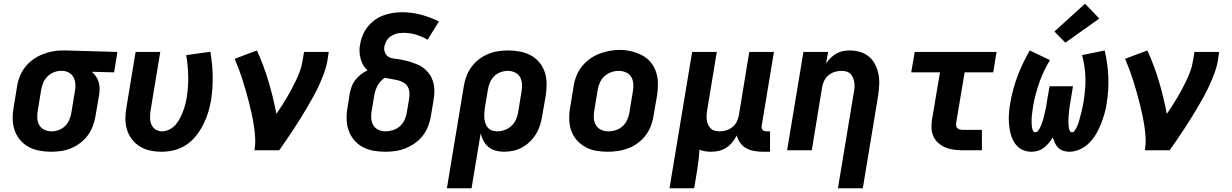

<svg xmlns="http://www.w3.org/2000/svg" viewBox="-20 -810 6640 1035"><path d="M255 8Q223 8 191.5 2Q160 -4 133.5 -18.5Q107 -33 87.5 -56.5Q68 -80 58.5 -109Q49 -138 48.5 -170Q48 -202 54 -234L72 -344Q76 -371 86.5 -397.5Q97 -424 114.5 -447Q132 -470 156 -487.5Q180 -505 206.5 -516Q233 -527 260.5 -532.5Q288 -538 315 -538Q320 -538 324 -538Q328 -538 333 -538L613 -530L595 -420L475 -423Q488 -412 497.5 -398Q507 -384 512 -367Q517 -350 517 -332Q517 -314 514 -296L495 -186Q491 -159 481 -132Q471 -105 454 -81.5Q437 -58 413.5 -40Q390 -22 363.5 -11Q337 0 309.5 4Q282 8 255 8ZM257 -102Q277 -102 296.5 -109Q316 -116 331 -131Q346 -146 354 -165Q362 -184 365 -204L383 -314Q387 -333 386.5 -352.5Q386 -372 378.5 -389Q371 -406 355.5 -416Q340 -426 321 -428H315Q313 -428 311.5 -428Q310 -428 308 -428Q289 -428 269.5 -420Q250 -412 235.5 -397.5Q221 -383 213 -364Q205 -345 202 -326L184 -216Q180 -195 181 -174.5Q182 -154 191 -137Q200 -120 218.5 -111Q237 -102 257 -102Z M851 8Q820 8 789.5 1.5Q759 -5 734 -20.5Q709 -36 691 -59.5Q673 -83 664.5 -111.5Q656 -140 656 -171.5Q656 -203 662 -234L711 -530H844L792 -216Q789 -197 789 -177Q789 -157 795.5 -140Q802 -123 818 -112.5Q834 -102 853 -102Q873 -102 892.5 -111.5Q912 -121 926 -137Q940 -153 949.5 -171.5Q959 -190 966.5 -209.5Q974 -229 979 -248Q984 -267 987 -287Q996 -345 994.5 -401Q993 -457 984 -513L1114 -531Q1125 -467 1126.5 -402Q1128 -337 1118 -271Q1112 -237 1102 -204Q1092 -171 1076 -139Q1060 -107 1037 -78Q1014 -49 984 -29Q954 -9 919.5 -0.5Q885 8 851 8Z M1352 0Q1357 -33 1355.5 -65.5Q1354 -98 1349 -130Q1344 -162 1337.5 -193Q1331 -224 1323 -255Q1315 -286 1306.5 -316Q1298 -346 1288.5 -376Q1279 -406 1268 -435.5Q1257 -465 1245 -493L1365 -538Q1402 -457 1427.5 -371Q1453 -285 1470 -196Q1485 -218 1499.5 -240.5Q1514 -263 1527.5 -286Q1541 -309 1553.5 -332.5Q1566 -356 1577 -379.5Q1588 -403 1597 -427.5Q1606 -452 1610 -477L1619 -530H1752L1744 -477Q1738 -445 1726 -413.5Q1714 -382 1700 -351Q1686 -320 1669.5 -290Q1653 -260 1635.5 -230.5Q1618 -201 1600 -172Q1582 -143 1563 -114Q1544 -85 1524.5 -56.5Q1505 -28 1485 0Z M2057 8Q2025 8 1993.5 2.5Q1962 -3 1935 -17.5Q1908 -32 1888.5 -55.5Q1869 -79 1859 -108Q1849 -137 1848.5 -169.5Q1848 -202 1854 -234L1865 -305Q1869 -325 1876 -344Q1883 -363 1896 -379.5Q1909 -396 1925.5 -409Q1942 -422 1961 -431Q1947 -443 1938 -459Q1929 -475 1924 -493.5Q1919 -512 1918 -531.5Q1917 -551 1921 -570Q1925 -595 1935 -619.5Q1945 -644 1961.5 -665Q1978 -686 2000 -702Q2022 -718 2047 -727Q2072 -736 2097 -740Q2122 -744 2147 -744Q2200 -744 2250.5 -730.5Q2301 -717 2346 -694L2285 -596Q2256 -613 2223 -623Q2190 -633 2154 -633Q2143 -633 2132 -631.5Q2121 -630 2110 -626Q2099 -622 2089 -616Q2079 -610 2071.5 -601Q2064 -592 2059 -581Q2054 -570 2052 -559Q2049 -542 2055.5 -526Q2062 -510 2076.5 -502.5Q2091 -495 2108.5 -493.5Q2126 -492 2142.5 -488.5Q2159 -485 2175.5 -481Q2192 -477 2207.5 -471.5Q2223 -466 2238 -459Q2253 -452 2265.5 -441.5Q2278 -431 2288.5 -418.5Q2299 -406 2306 -391.5Q2313 -377 2317 -360.5Q2321 -344 2321.5 -327Q2322 -310 2320 -292.5Q2318 -275 2315 -257L2303 -186Q2299 -158 2288.5 -131Q2278 -104 2260.5 -80.5Q2243 -57 2218.5 -39.5Q2194 -22 2167 -11Q2140 0 2112.5 4Q2085 8 2057 8ZM2057 -102Q2077 -102 2098 -108.5Q2119 -115 2135.5 -129.5Q2152 -144 2161 -164Q2170 -184 2173 -204L2185 -275Q2188 -293 2187 -311Q2186 -329 2177.5 -343Q2169 -357 2154 -365.5Q2139 -374 2122 -378Q2105 -382 2088 -384.5Q2071 -387 2054 -391Q2041 -382 2030.5 -370Q2020 -358 2013 -344Q2006 -330 2002 -316Q1998 -302 1996 -287L1984 -216Q1980 -195 1981 -174.5Q1982 -154 1991 -137Q2000 -120 2018.5 -111Q2037 -102 2057 -102Z M2389 205 2480 -344Q2484 -371 2494 -398Q2504 -425 2521 -448.5Q2538 -472 2561.5 -490Q2585 -508 2611.5 -519Q2638 -530 2665.5 -534Q2693 -538 2720 -538Q2752 -538 2783.5 -532Q2815 -526 2841.5 -511.5Q2868 -497 2887.5 -473.5Q2907 -450 2916.5 -421Q2926 -392 2926.5 -360Q2927 -328 2922 -296L2903 -186Q2899 -161 2891.5 -136.5Q2884 -112 2870.5 -89.5Q2857 -67 2837.5 -47.5Q2818 -28 2795 -15.5Q2772 -3 2747 2.5Q2722 8 2697 8Q2674 8 2652 2Q2630 -4 2613.5 -17.5Q2597 -31 2586.5 -50.5Q2576 -70 2571 -91L2522 205ZM2660 -102Q2680 -102 2700 -109Q2720 -116 2736 -130.5Q2752 -145 2761 -164.5Q2770 -184 2773 -204L2791 -314Q2795 -335 2794 -355.5Q2793 -376 2784 -393Q2775 -410 2757 -419Q2739 -428 2718 -428Q2698 -428 2678.5 -421Q2659 -414 2644 -399Q2629 -384 2621 -365Q2613 -346 2610 -326L2594 -231Q2592 -216 2591 -201.5Q2590 -187 2591 -173Q2592 -159 2596.5 -145.5Q2601 -132 2609.5 -122Q2618 -112 2631.5 -107Q2645 -102 2660 -102Z M3256 8Q3224 8 3192.5 2.5Q3161 -3 3134.5 -18Q3108 -33 3088 -56Q3068 -79 3058.5 -108Q3049 -137 3048.5 -169.5Q3048 -202 3054 -234L3072 -344Q3076 -372 3086.5 -399Q3097 -426 3115 -449.5Q3133 -473 3157.5 -491Q3182 -509 3209 -519.5Q3236 -530 3264 -535.5Q3292 -541 3320 -541Q3353 -541 3383.5 -533.5Q3414 -526 3441 -512Q3468 -498 3487.5 -474.5Q3507 -451 3516.5 -422Q3526 -393 3526.5 -360.5Q3527 -328 3522 -296L3503 -186Q3499 -158 3488.5 -131Q3478 -104 3460.5 -80.5Q3443 -57 3418.5 -39Q3394 -21 3366.5 -10.5Q3339 0 3311 4Q3283 8 3256 8ZM3258 -102Q3279 -102 3299.5 -108.5Q3320 -115 3336 -129.5Q3352 -144 3361 -164Q3370 -184 3373 -204L3391 -314Q3395 -335 3394 -356Q3393 -377 3383.5 -394Q3374 -411 3355 -419.5Q3336 -428 3315 -428Q3295 -428 3275 -421Q3255 -414 3239 -399.5Q3223 -385 3214 -365.5Q3205 -346 3202 -326L3184 -216Q3180 -195 3181 -174.5Q3182 -154 3191.5 -137Q3201 -120 3219 -111Q3237 -102 3258 -102Z M3589 205 3711 -530H3844L3792 -216Q3790 -203 3789 -189.5Q3788 -176 3790 -163Q3792 -150 3797 -138.5Q3802 -127 3811 -118Q3820 -109 3832.5 -105.5Q3845 -102 3859 -102Q3877 -102 3895 -107.5Q3913 -113 3928 -125Q3943 -137 3951.5 -154Q3960 -171 3963 -189L4019 -530H4152L4086 -132Q4085 -126 4086 -120Q4087 -114 4090.5 -110Q4094 -106 4099.5 -104Q4105 -102 4111 -102H4131V8H4093Q4069 8 4046 4Q4023 0 4003.5 -10.5Q3984 -21 3970.5 -39.5Q3957 -58 3952 -80Q3942 -61 3928 -43.5Q3914 -26 3895.5 -14Q3877 -2 3856 3Q3835 8 3815 8Q3798 8 3781.5 5.5Q3765 3 3750 -3Q3749 23 3746 49.5Q3743 76 3739 102L3722 205Z M4497 205 4583 -314Q4586 -327 4586.5 -340.5Q4587 -354 4585 -367Q4583 -380 4578 -391.5Q4573 -403 4564 -412Q4555 -421 4542.5 -424.5Q4530 -428 4516 -428Q4498 -428 4480 -422.5Q4462 -417 4447 -405Q4432 -393 4423.5 -376Q4415 -359 4412 -341L4356 0H4223L4311 -530H4444L4433 -468Q4444 -484 4458 -498Q4472 -512 4489 -521.5Q4506 -531 4524 -534.5Q4542 -538 4560 -538Q4589 -538 4616.5 -530Q4644 -522 4664.5 -504.5Q4685 -487 4697.5 -462.5Q4710 -438 4715.5 -410.5Q4721 -383 4719.5 -354Q4718 -325 4714 -296L4631 205Z M5169 0Q5146 0 5122.5 -3Q5099 -6 5078 -14.5Q5057 -23 5040 -37.5Q5023 -52 5013 -72.5Q5003 -93 5001.5 -116.5Q5000 -140 5004 -164L5047 -420H4892L4911 -530H5352L5334 -420H5180L5134 -146Q5133 -138 5134.5 -130.5Q5136 -123 5141.5 -118.5Q5147 -114 5154.5 -112Q5162 -110 5169 -110H5273V0Z M5540 8Q5519 8 5499.5 1Q5480 -6 5466 -19.5Q5452 -33 5442.5 -51Q5433 -69 5428 -88.5Q5423 -108 5420.5 -128.5Q5418 -149 5418 -170Q5418 -191 5420 -212.5Q5422 -234 5426 -255Q5432 -291 5442 -328Q5452 -365 5465.5 -400.5Q5479 -436 5495.5 -470.5Q5512 -505 5531 -538L5640 -486Q5623 -458 5608.5 -428Q5594 -398 5583 -366.5Q5572 -335 5563.5 -303Q5555 -271 5549 -239Q5548 -231 5547 -223.5Q5546 -216 5545 -208Q5544 -200 5543 -192.5Q5542 -185 5541.5 -177.5Q5541 -170 5541 -162Q5541 -154 5541 -146.5Q5541 -139 5542 -131.5Q5543 -124 5544.5 -117Q5546 -110 5550 -103.5Q5554 -97 5561 -97Q5569 -97 5574.5 -103.5Q5580 -110 5584 -117Q5588 -124 5591 -131.5Q5594 -139 5596.5 -146Q5599 -153 5601.5 -160.5Q5604 -168 5606 -175.5Q5608 -183 5609.5 -190.5Q5611 -198 5613 -205.5Q5615 -213 5616.5 -220.5Q5618 -228 5619.5 -235.5Q5621 -243 5622 -250.5Q5623 -258 5624 -265L5638 -345H5764L5751 -265Q5750 -258 5748.5 -250.5Q5747 -243 5746 -235.5Q5745 -228 5744 -220.5Q5743 -213 5742.5 -205.5Q5742 -198 5741 -190.5Q5740 -183 5740 -175.5Q5740 -168 5739.5 -160.5Q5739 -153 5739.5 -145.5Q5740 -138 5740.5 -131Q5741 -124 5742.5 -117Q5744 -110 5747.5 -103.5Q5751 -97 5759 -97Q5767 -97 5772 -104Q5777 -111 5781 -118Q5785 -125 5788 -132.5Q5791 -140 5793.5 -147.5Q5796 -155 5798 -162.5Q5800 -170 5802 -177.5Q5804 -185 5806 -192.5Q5808 -200 5810 -207.5Q5812 -215 5813.5 -222.5Q5815 -230 5816.5 -237.5Q5818 -245 5819.5 -253Q5821 -261 5822 -268Q5827 -300 5829.5 -331Q5832 -362 5831 -393Q5830 -424 5825.5 -454Q5821 -484 5813 -513L5935 -538Q5943 -503 5948 -468Q5953 -433 5954.5 -397.5Q5956 -362 5954 -327Q5952 -292 5946 -255Q5942 -226 5934 -198Q5926 -170 5915 -142Q5904 -114 5888.5 -87.5Q5873 -61 5851 -39Q5829 -17 5800.5 -4.5Q5772 8 5743 8Q5726 8 5710.5 2.5Q5695 -3 5684 -14Q5673 -25 5666.5 -39.5Q5660 -54 5655 -69Q5646 -54 5634 -39.5Q5622 -25 5607 -13.5Q5592 -2 5574.5 3Q5557 8 5540 8ZM5723 -580 5664 -640 5829 -790 5906 -710Z M6152 0Q6157 -33 6155.5 -65.5Q6154 -98 6149 -130Q6144 -162 6137.5 -193Q6131 -224 6123 -255Q6115 -286 6106.5 -316Q6098 -346 6088.5 -376Q6079 -406 6068 -435.5Q6057 -465 6045 -493L6165 -538Q6202 -457 6227.5 -371Q6253 -285 6270 -196Q6285 -218 6299.5 -240.5Q6314 -263 6327.5 -286Q6341 -309 6353.5 -332.5Q6366 -356 6377 -379.5Q6388 -403 6397 -427.5Q6406 -452 6410 -477L6419 -530H6552L6544 -477Q6538 -445 6526 -413.5Q6514 -382 6500 -351Q6486 -320 6469.5 -290Q6453 -260 6435.5 -230.5Q6418 -201 6400 -172Q6382 -143 6363 -114Q6344 -85 6324.5 -56.5Q6305 -28 6285 0Z"/></svg>

Font: Iosevka Curly XBdEx
Style: Italic
Weight: 800
Width: 7
Italic angle: -9°
Monospace: yes
Designer: Belleve Invis
Foundry: Belleve Invis
Version: Version 11.1.0; ttfautohint (v1.8.3)